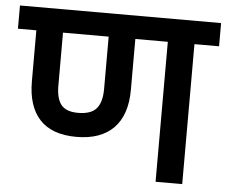

<svg xmlns="http://www.w3.org/2000/svg" viewBox="-57 -682 869 736"><g transform="rotate(5 378.0 -314.0)"><path d="M764.6 -539.1H669.9V-0.5H567.4V-539.1H442.4V-343.3Q442.4 -246.6 392.8 -196Q343.3 -145.5 249.5 -145.5Q155.8 -145.5 108.6 -196Q61.5 -246.6 61.5 -343.3V-539.1H-9.3V-628.4H764.6ZM339.8 -539.1H164.1V-334.5Q164.1 -285.6 183.1 -261.7Q202.1 -237.8 248 -237.8Q298.3 -237.8 319.1 -262.5Q339.8 -287.1 339.8 -337.4Z"/></g></svg>

Font: Varta
Style: Bold
Weight: 700
Designer: Joana Correia, Viktoriya Grabowska, Eben Sorkin
Foundry: Sorkin Type
Version: Version 1.002; ttfautohint (v1.3) -l 8 -r 24 -G 200 -x 12 -H